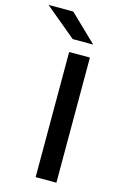

<svg xmlns="http://www.w3.org/2000/svg" viewBox="-201 -892 598 947"><g transform="rotate(15 98.0 -418.5)"><path d="M188.5 0H82.5V-639H188.5ZM50.5 -837 186 -706.5V-705H83L-73.5 -835V-837Z"/></g></svg>

Font: Anek Gurmukhi Medium SemiExpanded
Style: Regular
Weight: 500
Width: 6
Version: Version 1.003